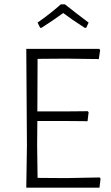

<svg xmlns="http://www.w3.org/2000/svg" viewBox="-20 -864 509 884"><path d="M165 -736 153 -760Q213 -802 260 -844H279Q338 -797 388 -760L377 -736H370Q309 -775 271 -804Q219 -766 171 -736ZM439 -47 443 -41 438 0H101L104 -194L101 -639H437L441 -633L435 -592L286 -594L153 -593L152 -351H277L384 -352L388 -347L383 -306L272 -307H152L151 -197L153 -45L282 -44Z"/></svg>

Font: Alegreya Sans Light
Style: Regular
Weight: 300
Designer: Juan Pablo del Peral
Foundry: Huerta Tipografica
Version: Version 2.007